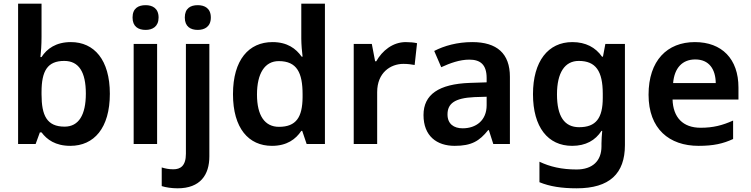

<svg xmlns="http://www.w3.org/2000/svg" viewBox="-20 -780 4068 1040"><path d="M205 -580V-760H78V0H173L196 -63H205C234 -24 280 10 361 10C489 10 575 -86 575 -272C575 -456 490 -552 364 -552C283 -552 234 -516 205 -471H199C202 -497 205 -537 205 -580ZM328 -450C407 -450 445 -390 445 -273C445 -157 406 -94 330 -94C234 -94 205 -154 205 -269V-281C205 -396 237 -450 328 -450Z M769 -752C729 -752 698 -735 698 -685C698 -636 729 -618 769 -618C806 -618 839 -636 839 -685C839 -735 806 -752 769 -752ZM831 -542H704V0H831Z M981 -685C981 -636 1012 -618 1051 -618C1089 -618 1122 -636 1122 -685C1122 -735 1089 -752 1051 -752C1012 -752 981 -735 981 -685ZM942 240C1065 240 1114 167 1114 67V-542H987V53C987 119 957 137 919 137C894 137 876 133 856 127V228C877 235 910 240 942 240Z M1453 10C1534 10 1582 -26 1612 -71H1617L1641 0H1740V-760H1612V-571C1612 -541 1616 -494 1619 -473H1614C1583 -517 1536 -552 1456 -552C1328 -552 1242 -456 1242 -270C1242 -85 1327 10 1453 10ZM1491 -93C1414 -93 1372 -154 1372 -268C1372 -382 1414 -449 1490 -449C1589 -449 1619 -385 1619 -269V-253C1618 -146 1585 -93 1491 -93Z M2178 -552C2107 -552 2050 -505 2018 -448H2012L1994 -542H1896V0H2023V-281C2023 -386 2095 -434 2165 -434C2189 -434 2210 -431 2226 -428L2239 -546C2223 -550 2198 -552 2178 -552Z M2538 -552C2457 -552 2386 -532 2332 -504L2370 -416C2418 -438 2470 -457 2522 -457C2581 -457 2616 -431 2616 -357V-334L2525 -331C2357 -325 2274 -268 2274 -157C2274 -43 2346 10 2443 10C2534 10 2577 -16 2624 -75H2628L2652 0H2742V-364C2742 -490 2672 -552 2538 -552ZM2550 -254 2616 -256V-210C2616 -128 2559 -85 2486 -85C2438 -85 2404 -109 2404 -160C2404 -218 2441 -249 2550 -254Z M3080 -552C2949 -552 2867 -448 2867 -270C2867 -91 2948 10 3079 10C3153 10 3205 -20 3238 -71H3242C3240 -53 3238 -20 3238 -3V13C3238 92 3189 138 3103 138C3022 138 2959 123 2902 96V207C2958 230 3022 240 3104 240C3282 240 3365 160 3365 6V-542H3259L3246 -473H3241C3206 -523 3153 -552 3080 -552ZM3115 -450C3207 -450 3245 -395 3245 -272V-250C3245 -140 3208 -91 3117 -91C3037 -91 2997 -150 2997 -269C2997 -386 3039 -450 3115 -450Z M3744 -552C3594 -552 3493 -452 3493 -267C3493 -82 3605 10 3764 10C3845 10 3897 -2 3951 -27V-127C3893 -101 3843 -88 3775 -88C3679 -88 3626 -144 3623 -241H3980V-306C3980 -461 3890 -552 3744 -552ZM3746 -458C3821 -458 3856 -405 3857 -330H3626C3633 -413 3677 -458 3746 -458Z"/></svg>

Font: Noto Sans Myanmar UI SemiBold
Style: Regular
Weight: 600
Designer: Monotype Design Team
Foundry: Monotype Imaging Inc.
Version: Version 2.103